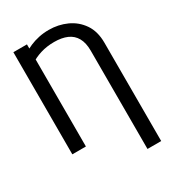

<svg xmlns="http://www.w3.org/2000/svg" viewBox="-220 -859 1070 1184"><g transform="rotate(-30 315.0 -267.0)"><path d="M573.7 203.1H476.1V-497.1Q476.1 -552.2 456.3 -587.6Q436.5 -623 398.7 -639.6Q360.8 -656.2 306.6 -656.2Q254.4 -656.2 209.5 -642.3Q164.6 -628.4 130.9 -605V-683.1Q152.8 -698.2 181.4 -710.4Q210 -722.7 243.9 -730Q277.8 -737.3 315.4 -737.3Q382.8 -737.3 441.7 -710.7Q500.5 -684.1 537.1 -630.9Q573.7 -577.6 573.7 -497.1ZM154.8 -727.1V0H58.1V-727.1Z"/></g></svg>

Font: Sahel VF Regular
Style: Regular
Weight: 400
Foundry: Saber Rastikerdar (saber.rastikerdar@gmail.com)
Version: Version 3.4.0